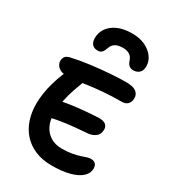

<svg xmlns="http://www.w3.org/2000/svg" viewBox="-237 -1128 1125 1257"><g transform="rotate(30 325.5 -499.5)"><path d="M359 7Q287 7 232.5 -16Q178 -39 141.5 -80Q105 -121 87 -175.5Q69 -230 69 -293Q69 -331 75.5 -373.5Q82 -416 94.5 -459Q107 -502 123 -541Q137 -578 161.5 -600Q186 -622 218 -622Q236 -622 248 -616Q260 -610 265 -597.5Q270 -585 265 -566Q253 -535 238 -492Q223 -449 212.5 -398Q202 -347 201 -293Q201 -243 220 -204.5Q239 -166 274.5 -144Q310 -122 358 -122Q404 -122 436.5 -128Q469 -134 492 -141.5Q515 -149 531 -154.5Q547 -160 559 -160Q584 -160 595.5 -147.5Q607 -135 607 -112Q607 -78 578.5 -51Q550 -24 494.5 -8.5Q439 7 359 7ZM183 -257Q161 -252 148 -260Q135 -268 130 -284Q125 -300 125 -318Q125 -342 143 -360.5Q161 -379 191 -386Q219 -392 251 -397Q283 -402 318.5 -406Q354 -410 392 -413Q430 -416 469 -418Q508 -418 523.5 -404.5Q539 -391 539 -369Q539 -332 514 -313.5Q489 -295 452 -293Q410 -290 371.5 -286.5Q333 -283 299.5 -278.5Q266 -274 237 -268.5Q208 -263 183 -257ZM154 -550Q110 -550 87.5 -569.5Q65 -589 65 -616Q65 -631 73 -645Q81 -659 107 -666Q172 -681 246.5 -690.5Q321 -700 390 -705Q459 -710 508 -710Q562 -710 585 -692.5Q608 -675 608 -644Q608 -619 593 -601.5Q578 -584 546 -584Q474 -584 412.5 -579Q351 -574 301.5 -567Q252 -560 214.5 -555Q177 -550 154 -550ZM385 -1006Q441 -1006 482.5 -986.5Q524 -967 547.5 -935Q571 -903 571 -866Q571 -832 553.5 -816Q536 -800 509 -800Q490 -800 477.5 -810Q465 -820 457 -843Q450 -867 431 -880.5Q412 -894 378 -894Q342 -894 321.5 -881Q301 -868 293 -844Q285 -819 274 -807Q263 -795 243 -795Q215 -795 200.5 -811.5Q186 -828 186 -859Q186 -899 209 -932.5Q232 -966 276.5 -986Q321 -1006 385 -1006Z"/></g></svg>

Font: Shantell Sans SemiBold
Style: Regular
Weight: 600
Designer: Stephen Nixon, Anya Danilova, Shantell Martin
Foundry: Arrow Type
Version: Version 1.011;[c5ecc13dd]